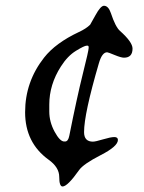

<svg xmlns="http://www.w3.org/2000/svg" viewBox="-20 -599 508 679"><path d="M154.3 -229V-204.6Q154.3 -168 173.1 -133.3Q191.9 -98.6 207 -98.6H210Q221.2 -98.6 225.1 -119.1Q252.4 -255.9 272.9 -337.9Q293.5 -419.9 293.5 -429.2V-432.1Q293.5 -437.5 289.6 -437.5H286.6Q278.3 -437.5 248.8 -419.4Q219.2 -401.4 195.3 -363.8Q154.3 -299.8 154.3 -229ZM151.9 -34.2Q68.8 -94.2 68.8 -202.1Q68.8 -309.6 135.7 -395Q176.3 -446.8 258.3 -485.4Q284.7 -497.6 298.8 -511.7Q299.8 -512.7 317.9 -545.7Q335.9 -578.6 347.7 -578.6Q363.3 -578.6 372.1 -552.7Q388.2 -503.9 404.3 -489.7Q448.7 -450.2 448.7 -427.2Q448.7 -395 418.5 -395Q408.2 -395 385.3 -404.5Q362.3 -414.1 358.9 -414.1Q340.8 -414.1 329.6 -375Q277.3 -196.3 277.3 -131.8Q277.3 -98.1 308.6 -98.1Q317.4 -98.1 344.5 -106.2Q371.6 -114.3 384.3 -114.3Q397 -114.3 397 -104Q397 -81.5 335.9 -50.3Q274.9 -19 259.8 2.4Q218.8 60.5 201.2 60.5Q189.5 60.5 189.5 26.6Q189.5 -7.3 151.9 -34.2Z"/></svg>

Font: Averia Libre
Style: Italic
Weight: 400
Italic angle: -7.90001°
Version: Version 1.002